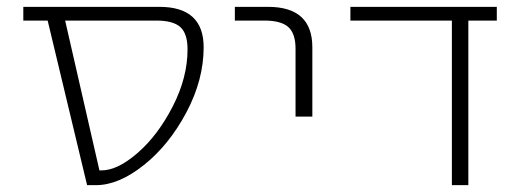

<svg xmlns="http://www.w3.org/2000/svg" viewBox="-20 -540 1522 560"><path d="M574 -402Q574 -307 523.5 -212Q473 -117 399.5 -58.5Q326 0 260 0H234L119 -480H48V-520H445Q574 -520 574 -402ZM170 -480 270 -43H276Q323 -43 382 -94.5Q441 -146 484 -230Q527 -314 527 -396Q527 -442 506 -461Q485 -480 436 -480Z M665 -480V-520H762Q891 -520 891 -402V-200H842V-398Q842 -442 821 -461Q800 -480 751 -480Z M1346 0H1298V-480H1002V-520H1429V-480H1346Z"/></svg>

Font: Mplus 1p Light
Style: Regular
Weight: 300
Version: Version 1.061